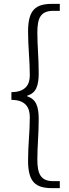

<svg xmlns="http://www.w3.org/2000/svg" viewBox="-20 -804 355 992"><path d="M249 168H289V132H256C191 132 173 96 173 20C173 -50 180 -110 180 -189C180 -254 166 -292 121 -306V-310C166 -323 180 -360 180 -426C180 -506 173 -566 173 -636C173 -713 191 -748 256 -748H289V-784H249C165 -784 125 -754 125 -641C125 -560 134 -493 134 -415C134 -372 116 -328 39 -328V-288C116 -288 134 -244 134 -198C134 -122 125 -56 125 26C125 138 165 168 249 168Z"/></svg>

Font: Genne Gothic Light
Style: Regular
Weight: 300
Designer: Ryoko NISHIZUKA (kana & ideographs); Paul D. Hunt (Latin, Greek & Cyrillic); Wenlong ZHANG (bopomofo); Sandoll Communica
Foundry: Adobe Systems Incorporated
Version: Version 1.004;PS 1.004;hotconv 16.6.51;makeotf.lib2.5.65220